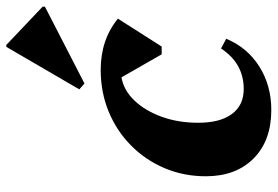

<svg xmlns="http://www.w3.org/2000/svg" viewBox="-152 -690 857 592"><g transform="rotate(-90 276.0 -393.5)"><path d="M233 15Q139 15 84 -39.5Q29 -94 29 -187Q29 -255 54 -314Q79 -373 124 -417.5Q169 -462 228.5 -486.5Q288 -511 357 -511Q450 -511 515 -458L429 -323H405L334 -447Q294 -440 262.5 -407Q231 -374 212.5 -323Q194 -272 194 -210Q194 -143 221 -106.5Q248 -70 298 -70Q377 -70 423 -140L453 -124Q426 -59 367.5 -22Q309 15 233 15ZM315 -561 297 -577 428 -802H434L552 -690V-683Z"/></g></svg>

Font: Platypi
Style: Bold Italic
Weight: 700
Italic angle: -13°
Designer: David Sargent
Foundry: Bolt Cutter Type
Version: Version 1.200; ttfautohint (v1.8.4.7-5d5b)